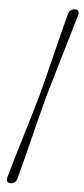

<svg xmlns="http://www.w3.org/2000/svg" viewBox="-59 -785 411 945"><g transform="rotate(5 146.0 -312.0)"><path d="M134.5 -311.5Q144 -347 157.5 -400.2Q171 -453.5 185.8 -513.2Q200.5 -573 214.5 -628.8Q228.5 -684.5 239.5 -725Q247.5 -752 272.5 -751.5Q297.5 -751 290 -724Q280 -689 264 -634.8Q248 -580.5 230 -520Q212 -459.5 195.8 -404.2Q179.5 -349 169 -311.5Q159 -274 144.8 -218.8Q130.5 -163.5 115.5 -102.8Q100.5 -42 86.5 12.2Q72.5 66.5 63 102Q55 129 30 128.5Q5 127.5 13 100Q24 60 40.5 4.5Q57 -51 75 -110.5Q93 -170 108.8 -223.2Q124.5 -276.5 134.5 -311.5Z"/></g></svg>

Font: Fraunces 72pt S000 SemiBold
Style: Italic
Weight: 600
Italic angle: -16°
Version: Version 1.000; ttfautohint (v1.8.3)